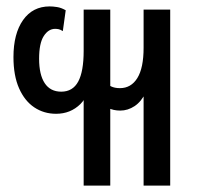

<svg xmlns="http://www.w3.org/2000/svg" viewBox="-20 -578 623 599"><path d="M241 1V-355H265Q262 -284 231 -253.5Q200 -223 155 -223Q117 -223 87 -243Q57 -263 39.5 -302.5Q22 -342 22 -400Q22 -473 52 -515.5Q82 -558 135 -558Q145 -558 158 -556Q171 -554 185 -546L176 -481Q168 -486 162.5 -487Q157 -488 152 -488Q131 -488 116.5 -465.5Q102 -443 102 -395Q102 -345 119.5 -318.5Q137 -292 171 -292Q207 -292 224 -323.5Q241 -355 241 -419V-548H324V1ZM428 1V-365H450Q449 -319 435 -290Q421 -261 400 -247Q379 -233 355 -233Q334 -233 316.5 -241.5Q299 -250 285 -266L306 -321Q315 -314 326.5 -308.5Q338 -303 354 -303Q389 -303 408.5 -334.5Q428 -366 428 -429V-548H511V1Z"/></svg>

Font: Noto Sans Thai ExtraCondensed
Style: Regular
Weight: 400
Width: 2
Designer: Monotype Design Team
Foundry: Monotype Imaging Inc.
Version: Version 2.002